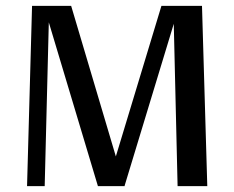

<svg xmlns="http://www.w3.org/2000/svg" viewBox="-20 -633 796 653"><path d="M571 -552 404 -2V0H313L146 -557L132 0H72L89 -613H222L374 -101L529 -613H667L685 0H584Z"/></svg>

Font: Arya
Style: Regular
Weight: 400
Designer: Eduardo Rodriguez Tunni, Modular Infotech
Foundry: Eduardo Rodriguez Tunni, Modular Infotech
Version: Version 1.002